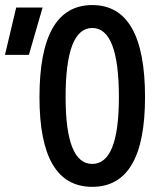

<svg xmlns="http://www.w3.org/2000/svg" viewBox="-20 -723 626 753"><path d="M341.8 9.8Q134.8 9.8 134.8 -341.8Q134.8 -703.1 341.8 -703.1Q548.8 -703.1 548.8 -341.8Q548.8 9.8 341.8 9.8ZM-0.5 -507.8 43.5 -693.4H147L93.3 -507.8ZM341.8 -80.1Q446.3 -80.1 446.3 -341.8Q446.3 -613.3 341.8 -613.3Q237.3 -613.3 237.3 -341.8Q237.3 -80.1 341.8 -80.1Z"/></svg>

Font: Cascadia Mono
Style: Regular
Weight: 400
Monospace: yes
Designer: Aaron Bell
Foundry: Saja Typeworks
Version: Version 2404.023